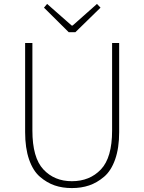

<svg xmlns="http://www.w3.org/2000/svg" viewBox="-20 -945 734 978"><path d="M108 -272V-726H145V-280Q145 -142 201 -82Q257 -22 346 -22Q437 -22 494 -82Q551 -142 551 -280V-726H587V-272Q587 -191 566.5 -133Q546 -75 510 -44.5Q474 -14 434 -0.5Q394 13 346 13Q298 13 258.5 -0.5Q219 -14 183.5 -44.5Q148 -75 128 -133Q108 -191 108 -272ZM330 -781 204 -906 220 -925 345 -815H350L474 -925L492 -906L364 -781Z"/></svg>

Font: Noto Sans Korean Thin
Style: Regular
Weight: 250
Designer: Ryoko NISHIZUKA  (kana & ideographs); Paul D. Hunt (Latin, Greek & Cyrillic); Wenlong ZHANG  (bopomofo); Sandoll Communi
Foundry: Adobe Systems Incorporated
Version: Version 1.0001;PS 1;hotconv 1.0.78;makeotf.lib2.5.61930